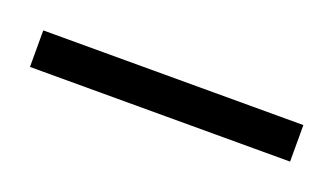

<svg xmlns="http://www.w3.org/2000/svg" viewBox="-24 -645 283 163"><g transform="rotate(20 117.5 -563.5)"><path d="M0 -580H235V-547H0Z"/></g></svg>

Font: Grenze ExtraLight
Style: Regular
Weight: 275
Designer: Renata Polastri
Foundry: Omnibus-Type
Version: Version 1.002; ttfautohint (v1.8)